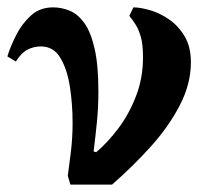

<svg xmlns="http://www.w3.org/2000/svg" viewBox="-38 -499 566 521"><path d="M266 2H153L146 -22Q150 -51 154.5 -88.5Q159 -126 159 -165Q159 -217 151.5 -264.5Q144 -312 125.5 -342.5Q107 -373 73 -373Q54 -373 37 -364.5Q20 -356 5 -332L-18 -346Q-10 -372 5.5 -403Q21 -434 45.5 -456.5Q70 -479 106 -479Q129 -479 151 -470Q173 -461 190.5 -437Q208 -413 218.5 -368Q229 -323 229 -251Q229 -208 225 -168Q221 -128 216 -88L223 -86Q254 -112 283 -150.5Q312 -189 331 -238Q350 -287 350 -343Q350 -379 344 -399.5Q338 -420 329.5 -433Q321 -446 313 -456L324 -479Q342 -479 368.5 -471.5Q395 -464 420.5 -446.5Q446 -429 463 -400.5Q480 -372 480 -330Q480 -271 449.5 -212.5Q419 -154 370 -100Q321 -46 266 2Z"/></svg>

Font: STIX Two Text
Style: Bold
Weight: 700
Designer: Ross Mills, John Hudson & Paul Hanslow, Tiro Typeworks Ltd; with prior portions MicroPress Inc., and Coen Hoffman.
Foundry: Tiro Typeworks Ltd
Version: Version 2.13 b171